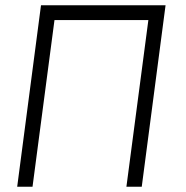

<svg xmlns="http://www.w3.org/2000/svg" viewBox="-20 -706 705 726"><path d="M135 -686H606L516 0H458L541 -630H186L103 0H45Z"/></svg>

Font: Bellota
Style: Italic
Weight: 400
Italic angle: -7.5°
Designer: Kemie Guaida
Foundry: Kemie Guaida
Version: Version 4.001